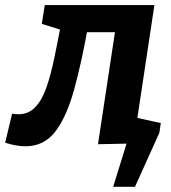

<svg xmlns="http://www.w3.org/2000/svg" viewBox="-62 -554 660 743"><path d="M-42 -1.7 -15.2 -114.1Q-9.2 -113.1 -2.9 -112.5Q3.5 -111.8 9.1 -111.8Q48 -111.8 74.1 -139Q100.3 -166.2 117.5 -215.2Q134.7 -264.2 148.4 -330.6Q162.1 -397.1 177 -475.7L205.5 -428.8L99.7 -461.6L111.3 -534.3H535.5L467.4 -83.1L459 -95.8L534 -73L523.2 0L317.2 4.1L389 -469.8L403.9 -429.3H234.4L280.9 -463.6Q254.2 -313.3 224.7 -206.8Q195.2 -100.4 151.4 -44.1Q107.5 12.1 36.9 12.1Q19.1 12.1 -0.9 8.6Q-20.8 5 -42 -1.7ZM404.2 -112.2 560.2 -77.7 554.8 -40.4 460.4 168.9H375.9L434 -18.5L462.6 0H363.7Z"/></svg>

Font: Bitter Thin
Style: Italic
Weight: 100
Italic angle: -9°
Designer: Sol Matas, and Bitter project Authors
Foundry: Sol Matas
Version: Version 2.002